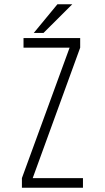

<svg xmlns="http://www.w3.org/2000/svg" viewBox="-20 -878 490 898"><path d="M138 -724 248.5 -858H318L183.5 -724ZM133 -45H368V0H82.5V-45L305.5 -655H90V-700H355V-655Z"/></svg>

Font: League Mono Condensed UltraLight
Style: Regular
Weight: 200
Width: 1
Designer: Tyler Finck
Foundry: The League of Moveable Type / Tyler Finck
Version: Version 2.210